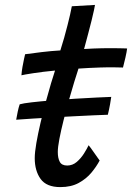

<svg xmlns="http://www.w3.org/2000/svg" viewBox="-20 -736 534 776"><path d="M415.8 -272.2Q394.4 -271.6 359 -270Q323.6 -268.4 281.2 -266.2Q238.8 -264.1 194.9 -261.6Q151.1 -259.2 112.1 -256.7Q73.1 -254.2 45.4 -252.1Q48.1 -268.3 51.7 -285Q55.2 -301.6 59.6 -314.4Q73.2 -318.5 108.4 -322.5Q143.6 -326.5 189.8 -330.3Q235.9 -334.1 283.4 -337Q330.9 -339.8 370.2 -341.8Q409.4 -343.8 429.6 -344.4Q428.9 -337.1 424.8 -314.4Q420.8 -291.8 415.8 -272.2ZM382.8 -87.3Q370.2 -63.4 349.7 -38.5Q329.1 -13.6 298.3 3.3Q267.6 20.2 223.8 20.2Q167.9 20.2 144.1 -12.8Q120.4 -45.9 120.4 -96.6Q120.4 -120.1 126.9 -157.8Q133.5 -195.5 143.6 -238.8Q153.7 -282 165 -324.1Q176.3 -366.1 186.4 -399.8Q196.4 -433.6 202.4 -450.8Q152 -446 114.8 -440.2Q77.5 -434.4 66.6 -431.7Q67.7 -447.4 70.8 -465.3Q73.8 -483.2 77.1 -497.6Q80.3 -511.9 81.5 -516.8Q110.6 -520.9 149 -525.5Q187.4 -530.1 223.9 -532.2Q231.7 -556.3 239.2 -582.9Q246.8 -609.5 253.1 -634.9Q258.6 -656.3 263.2 -676.6Q267.7 -696.8 270.3 -710.7L363.9 -716.1Q363.6 -712.1 359.9 -695.1Q356.2 -678 350.2 -653.5Q344.3 -628.9 337 -602.2Q333 -587.1 328.6 -570.7Q324.1 -554.3 319.8 -537.9Q335.1 -538.9 357.2 -539.9Q379.4 -540.8 393.1 -541Q416.8 -541.6 438.4 -541.3Q459.9 -541 475.1 -540.7Q490.2 -540.4 493.8 -540.1Q492.2 -526.4 486.8 -502.7Q481.4 -478.9 477.1 -463.1Q472.1 -463.4 442.9 -463.8Q413.8 -464.2 385.1 -463.2Q364.8 -462.7 340.8 -461.4Q316.8 -460.1 297.2 -458.8Q290.7 -439.2 280.3 -405.5Q269.9 -371.8 258.4 -331Q247 -290.2 236.8 -249.5Q226.6 -208.8 220.1 -175Q213.6 -141.2 213.6 -121.8Q213.6 -96.6 221.7 -81.8Q229.7 -67 251.6 -67Q273.2 -67 290.2 -81.5Q307.1 -96.1 319.3 -115.3Q331.4 -134.6 338.2 -149Q340.6 -146.6 346.9 -137.8Q353.3 -128.9 360.9 -118.1Q368.6 -107.2 374.7 -98.5Q380.8 -89.7 382.8 -87.3Z"/></svg>

Font: Grandstander Thin
Style: Italic
Weight: 100
Italic angle: -15°
Designer: Tyler Finck
Foundry: Etcetera Type Co
Version: Version 1.200